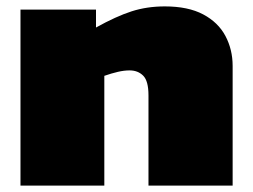

<svg xmlns="http://www.w3.org/2000/svg" viewBox="-20 -580 790 600"><path d="M44 0V-550H280V-494Q343 -529 391 -544.5Q439 -560 495 -560Q568 -560 615 -535Q662 -510 684.5 -467.5Q707 -425 707 -374V0H444V-282Q444 -327 427.5 -343.5Q411 -360 385 -360Q368 -360 348.5 -355.5Q329 -351 306 -343V0Z"/></svg>

Font: Georama Extended Black
Style: Regular
Weight: 900
Width: 7
Designer: Jean-Baptiste Levee
Foundry: Production Type
Version: Version 1.000